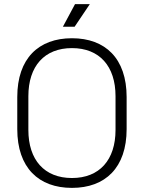

<svg xmlns="http://www.w3.org/2000/svg" viewBox="-20 -900 700 934"><path d="M345 -880 286 -770H343L417 -880ZM64 -428V-272C64 -84 168 14 330 14C492 14 596 -84 596 -272V-428C596 -616 492 -714 330 -714C168 -714 64 -616 64 -428ZM118 -432C118 -578 196 -666 330 -666C464 -666 542 -578 542 -432V-268C542 -122 464 -34 330 -34C196 -34 118 -122 118 -268Z"/></svg>

Font: Space Text Light
Style: Regular
Weight: 300
Designer: Florian Karsten (Space Text), Colophon Foundry (Space Mono)
Foundry: Florian Karsten
Version: Version 1.003;PS 001.003;hotconv 1.0.88;makeotf.lib2.5.64775